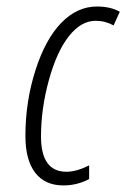

<svg xmlns="http://www.w3.org/2000/svg" viewBox="-20 -560 388 590"><path d="M174.8 9.8Q118.2 9.8 88.1 -29.3Q58.1 -68.4 58.1 -142.1Q58.1 -248 88.9 -344Q119.6 -439.9 168.5 -490Q217.3 -540 277.8 -540Q319.8 -540 348.1 -523.9L329.1 -481.9Q303.2 -496.1 273.9 -496.1Q229 -496.1 191.7 -448.7Q154.3 -401.4 130.1 -313.5Q106 -225.6 106 -141.1Q106 -32.2 184.1 -32.2Q214.8 -32.2 253.9 -51.8V-9.8Q217.3 9.8 174.8 9.8Z"/></svg>

Font: TypoPRO Open Sans Condensed
Style: Italic
Weight: 300
Width: 3
Italic angle: -12°
Foundry: Ascender Corporation
Version: Version 1.10